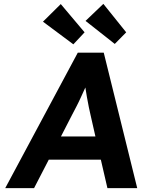

<svg xmlns="http://www.w3.org/2000/svg" viewBox="-20 -972 736 992"><path d="M7 0 382 -700H516L689 0H535L501 -147H232L156 0ZM295 -267H473L448 -377Q444 -393 439 -418Q434 -443 429 -471Q425 -497 421 -520Q410 -496 398.5 -470.5Q387 -445 374.5 -421Q362 -397 350 -374ZM573 -745 422 -864 514 -952 632 -805ZM359 -743 202 -860 294 -951 417 -805Z"/></svg>

Font: Lexend SemBd
Style: Italic
Weight: 600
Italic angle: -8.13011°
Designer: Bonnie Shaver-Troup, Thomas Jockin
Foundry: Lexend
Version: Version 1.007